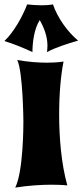

<svg xmlns="http://www.w3.org/2000/svg" viewBox="-52 -842 374 870"><path d="M253 -2C226 -99 216 -217 216 -324C216 -418 224 -505 236 -563C236 -563 207 -558 160 -558C124 -558 78 -561 26 -570C52 -519 54 -294 54 -294C54 -275 54 -66 17 8C81 -2 138 -5 180 -5C225 -5 253 -2 253 -2ZM302 -658C254 -697 208 -763 188 -822C171 -819 152 -818 135 -818C113 -818 92 -820 71 -822C50 -767 11 -697 -32 -656C11 -643 54 -625 95 -606C95 -650 103 -712 128 -751C148 -716 163 -676 163 -636C163 -626 162 -616 161 -606C204 -629 255 -644 302 -658Z"/></svg>

Font: Spicy Rice
Style: Regular
Weight: 400
Designer: Astigmatic (AOETI)
Foundry: Astigmatic (AOETI)
Version: Version 1.000